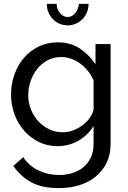

<svg xmlns="http://www.w3.org/2000/svg" viewBox="-20 -750 663 993"><path d="M278 6Q225 6 180.5 -16Q136 -38 104 -75Q72 -112 54.5 -160Q37 -208 37 -260Q37 -315 54.5 -364.5Q72 -414 104 -451Q136 -488 180.5 -509.5Q225 -531 279 -531Q345 -531 393 -499Q441 -467 474 -418V-522H552V-6Q552 50 531 92.5Q510 135 474 164Q438 193 389.5 208Q341 223 286 223Q197 223 141.5 192.5Q86 162 49 108L100 63Q131 109 180 132Q229 155 286 155Q322 155 354.5 145Q387 135 411 115Q435 95 449.5 65Q464 35 464 -6V-98Q449 -74 428.5 -54.5Q408 -35 384 -21.5Q360 -8 333 -1Q306 6 278 6ZM305 -66Q333 -66 359 -76Q385 -86 407 -102.5Q429 -119 444 -140Q459 -161 464 -183V-333Q453 -360 435.5 -382Q418 -404 396 -420.5Q374 -437 348.5 -446Q323 -455 297 -455Q257 -455 225.5 -438Q194 -421 172 -393Q150 -365 138 -329.5Q126 -294 126 -258Q126 -219 140 -184Q154 -149 178 -123Q202 -97 234.5 -81.5Q267 -66 305 -66ZM330 -662Q352 -662 368.5 -681.5Q385 -701 388 -730H438Q438 -706 429.5 -686Q421 -666 406.5 -651Q392 -636 372.5 -627.5Q353 -619 330 -619Q307 -619 287.5 -627.5Q268 -636 253.5 -651Q239 -666 230.5 -686Q222 -706 222 -730H273Q273 -703 290 -682.5Q307 -662 330 -662Z"/></svg>

Font: Raleway Medium Alt1
Style: Regular
Weight: 500
Designer: Matt McInerney, Pablo Impallari, Rodrigo Fuenzalida
Foundry: Matt McInerney, Pablo Impallari, Rodrigo Fuenzalida
Version: Version 3.000g; ttfautohint (v1.5) -l 8 -r 28 -G 28 -x 14 -D